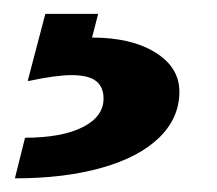

<svg xmlns="http://www.w3.org/2000/svg" viewBox="-20 -20 313 277"><path d="M1.5 237.3 16.1 178.7Q68.6 178.7 99 163.6Q129.4 148.4 129.4 122.1Q129.4 105.7 118.7 97Q107.9 88.4 83.3 88.4Q61 88.4 22 96.7H20L45.4 0H121.6L112.8 34.2Q169.4 34.2 204.1 55.7Q238.8 77.1 238.8 112.3Q238.8 150.1 209.7 178.5Q180.7 206.8 127 222Q73.2 237.3 1.5 237.3Z"/></svg>

Font: Agreloy
Style: Medium
Weight: 400
Designer: gluk
Foundry: gluk
Version: Version 0.27